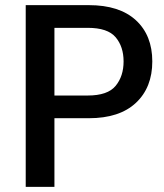

<svg xmlns="http://www.w3.org/2000/svg" viewBox="-20 -731 640 751"><path d="M80.6 0H192.9V-268.6H327.6Q447.3 -268.6 511.5 -328.6Q575.7 -388.7 575.7 -490.7Q575.7 -592.8 511.5 -651.9Q447.3 -710.9 327.6 -710.9H80.6ZM192.9 -357.4V-622.1H323.2Q401.4 -622.1 432.4 -585.2Q463.4 -548.3 463.4 -490.7Q463.4 -433.1 432.4 -395.3Q401.4 -357.4 323.2 -357.4Z"/></svg>

Font: Roboto Flex
Style: wght 500 wdth 100 opsz 14.0 GRAD 0.00 slnt 0.00 XTRA 468 XOPQ 96 YOPQ 79 YTLC 514 YTUC 712 YTAS 750 YTDE -203.00 YTFI 738
Weight: 500
Designer: Berlow after Robertson
Foundry: Google
Version: Version 3.100